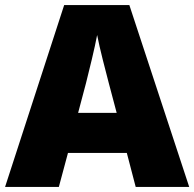

<svg xmlns="http://www.w3.org/2000/svg" viewBox="-20 -830 766 757"><path d="M515 -93H726L490 -810H233L0 -93H212L248 -227H480ZM409 -502 440 -385H288L319 -502C331 -549 354 -643 363 -692C372 -643 399 -540 409 -502Z"/></svg>

Font: Noto Sans Telugu UI Black
Style: Regular
Weight: 900
Designer: Jelle Bosma - Monotype Design Team
Foundry: Monotype Imaging Inc.
Version: Version 2.005